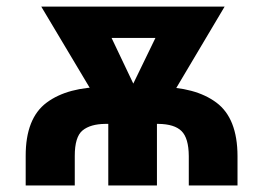

<svg xmlns="http://www.w3.org/2000/svg" viewBox="-20 -566 803 586"><path d="M208.2 0H58.4V-89.8Q58.1 -205.1 122.5 -252.9Q186.8 -300.7 301 -300.6H463.3Q576.2 -300.7 640.4 -252.9Q704.6 -205.1 704.9 -89.8V0H556.2V-89.8Q555.8 -144.6 534 -166Q512.3 -187.4 463.3 -187.9H301Q255.9 -187.4 232 -167.9Q208.1 -148.4 208.2 -89.8ZM582.2 -545.9V-450.2H206.6V-545.9ZM355.1 -245.5 500.8 -545.9H665.6L451.2 -185H371.9ZM275 -545.9 419.3 -242.6 400.6 -185H321.3L105.9 -545.9ZM459 -249V0H310.5V-249Z"/></svg>

Font: GitLab Sans
Style: Regular
Weight: 400
Designer: Rasmus Andersson
Foundry: Modifications by GitLab B.V., manufactured by rsms
Version: Version 4.000;git-c8fb6b7